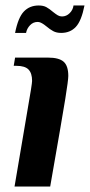

<svg xmlns="http://www.w3.org/2000/svg" viewBox="-20 -680 328 700"><path d="M81 -283Q97 -374 97 -385Q97 -413 84 -426.5Q71 -440 40 -440H30L35 -470H155Q195 -470 212 -455Q229 -440 229 -403Q229 -388 218 -319.5Q207 -251 163 0H33ZM121 -660Q138 -660 149 -654Q160 -648 174 -636Q184 -628 191 -624Q198 -620 206 -620Q222 -620 234 -632Q246 -644 248 -660H288Q277 -604 256.5 -582Q236 -560 203 -560Q186 -560 174 -566.5Q162 -573 149 -584Q147 -586 140.5 -590.5Q134 -595 128.5 -597.5Q123 -600 117 -600Q101 -600 89.5 -588Q78 -576 75 -560H35Q46 -616 67 -638Q88 -660 121 -660Z"/></svg>

Font: Philosopher
Style: Bold Italic
Weight: 700
Italic angle: -10°
Designer: Jovanny Lemonad
Foundry: Jovanny Lemonad
Version: Version 2.000